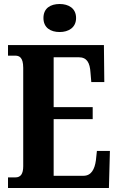

<svg xmlns="http://www.w3.org/2000/svg" viewBox="-20 -939 591 959"><path d="M278 -779C322 -779 360 -801 360 -849C360 -898 322 -919 278 -919C232 -919 197 -898 197 -849C197 -801 232 -779 278 -779ZM20 0H524L529 -185H464L459 -138C453 -94 436 -61 397 -61H248V-344H443V-404H248V-653H373C414 -653 429 -626 432 -576L436 -529H501L499 -714H20V-661H56C76 -661 96 -653 96 -600V-109C96 -70 83 -53 57 -53H20Z"/></svg>

Font: Noto Serif Devanagari ExtraCondensed ExtraBold
Style: Regular
Weight: 800
Width: 2
Designer: Universal Thirst, Indian Type Foundry and the Monotype Design Team
Foundry: Monotype Imaging Inc.
Version: Version 2.004